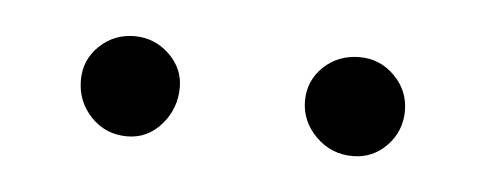

<svg xmlns="http://www.w3.org/2000/svg" viewBox="-24 -608 382 151"><g transform="rotate(5 166.5 -532.5)"><path d="M78 -572Q94 -572 105.5 -561Q117 -550 117 -535Q117 -518 106 -505.5Q95 -493 79 -493Q62 -493 50.5 -505Q39 -517 39 -534Q39 -550 50.5 -561Q62 -572 78 -572ZM256 -571Q272 -571 283.5 -559.5Q295 -548 295 -532Q295 -516 284 -504.5Q273 -493 257 -493Q240 -493 228 -505Q216 -517 216 -533Q216 -549 227.5 -560Q239 -571 256 -571Z"/></g></svg>

Font: New Athena Unicode
Style: Regular
Weight: 400
Designer: J. Rusten 1997; rev. by R. Hancock 2001, 2002, rev. by D. Mastronarde 2002-2021
Foundry: GreekKeys New Athena Unicode
Version: Version 5.008